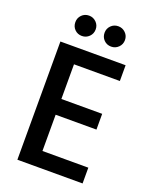

<svg xmlns="http://www.w3.org/2000/svg" viewBox="-161 -974 846 1062"><g transform="rotate(20 262.0 -442.5)"><path d="M459 -695.8V-603H189V-398.9H429.2V-306.2H189V-92.8H459V0H75.2V-695.8ZM175.8 -765.1Q150.4 -765.1 133.3 -782.2Q116.2 -799.3 116.2 -825.2Q116.2 -850.1 133.3 -867.4Q150.4 -884.8 175.8 -884.8Q200.7 -884.8 218.3 -867.4Q235.8 -850.1 235.8 -825.2Q235.8 -799.8 218.3 -782.5Q200.7 -765.1 175.8 -765.1ZM348.1 -765.1Q322.3 -765.1 305.2 -782.5Q288.1 -799.8 288.1 -825.2Q288.1 -850.1 305.4 -867.4Q322.8 -884.8 348.1 -884.8Q373 -884.8 390.6 -867.4Q408.2 -850.1 408.2 -825.2Q408.2 -799.8 390.6 -782.5Q373 -765.1 348.1 -765.1Z"/></g></svg>

Font: SVN-Poppins Medium
Style: Regular
Weight: 500
Designer: Ninad Kale (Devanagari), Jonny Pinhorn (Latin)
Foundry: Indian Type Foundry
Version: Version 3.002 2017